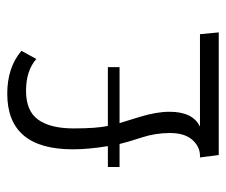

<svg xmlns="http://www.w3.org/2000/svg" viewBox="-68 -570 637 542"><g transform="rotate(-90 251.0 -298.5)"><path d="M101 -412Q101 -597 258 -597Q332 -597 379 -557L356 -515Q323 -544 266 -544Q209 -544 184.5 -509.5Q160 -475 160 -410Q160 -345 167 -313H333V-280H175Q178 -270 192.5 -223Q207 -176 207 -139Q207 -73 165 -53H426L431 0H85L78 -53H85Q110 -54 128.5 -75.5Q147 -97 147 -138Q147 -179 134.5 -217Q122 -255 116 -280H51V-313H110Q101 -368 101 -412Z"/></g></svg>

Font: Antic Slab
Style: Regular
Weight: 400
Designer: Santiago Orozco
Foundry: Santiago Orozco
Version: Version 001.001